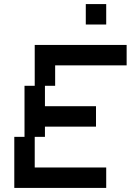

<svg xmlns="http://www.w3.org/2000/svg" viewBox="-20 -920 640 940"><path d="M250 -600H600V-700H150V-500H100V-250H50V0H500V-100H150V-250H200V-300H450V-400H200V-500H250ZM400 -800H500V-900H400Z"/></svg>

Font: LS-VG5000 Shifted
Style: Regular
Weight: 400
Designer: Justin Bihan, 2021
Foundry: Justin Bihan, 2021
Version: Version 1.000;Glyphs 3.1.2 (3151)